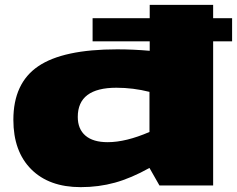

<svg xmlns="http://www.w3.org/2000/svg" viewBox="-20 -760 975 790"><path d="M636 3 595 -69Q520 -27 453 -8.5Q386 10 312 10Q182 10 108.5 -63.5Q35 -137 35 -267Q35 -418 137.5 -487.5Q240 -557 462 -557Q528 -557 596 -551V-590H361V-685H596V-740H857V-685H935V-590H857V3ZM595 -217V-382Q528 -399 459 -399Q300 -399 300 -279Q300 -229 331.5 -202Q363 -175 423 -175Q498 -175 595 -217Z"/></svg>

Font: Georama Extra Expanded ExtraBold
Style: Regular
Weight: 800
Width: 8
Designer: Jean-Baptiste Levee
Foundry: Production Type
Version: Version 1.000